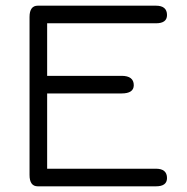

<svg xmlns="http://www.w3.org/2000/svg" viewBox="-20 -656 657 676"><path d="M408 -327H146V-62H529Q568 -62 568 -29Q568 0 529 0H113Q84 0 84 -40V-596Q84 -636 113 -636H529Q568 -636 568 -603Q568 -574 529 -574H146V-389H408Q451 -389 451 -356Q451 -327 408 -327Z"/></svg>

Font: Jura Medium
Style: Regular
Weight: 500
Designer: Daniel Johnson, Alexei Vanyashin
Foundry: Daniel Johnson
Version: Version 5.103